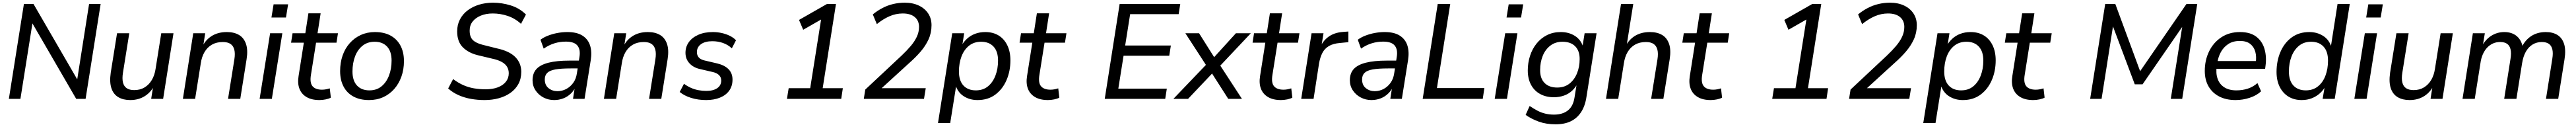

<svg xmlns="http://www.w3.org/2000/svg" viewBox="-20 -734 19169 943"><path d="M46 0 158 -705H229L572 -115H550L643 -705H729L617 0H547L204 -590H226L132 0Z M949 9Q897 9 860.5 -12.5Q824 -34 809 -79Q794 -124 804 -194L851 -487H942L895 -194Q888 -151 895 -122Q902 -93 923 -79Q944 -65 979 -65Q1023 -65 1056 -85Q1089 -105 1110 -140.5Q1131 -176 1138 -224L1180 -487H1271L1194 0H1105L1122 -108H1132Q1107 -52 1059.5 -21.5Q1012 9 949 9Z M1341 0 1418 -487H1507L1490 -379H1481Q1506 -435 1553.5 -465.5Q1601 -496 1668 -496Q1722 -496 1758.5 -474.5Q1795 -453 1810.5 -408Q1826 -363 1815 -294L1768 0H1677L1724 -293Q1731 -337 1723.5 -365.5Q1716 -394 1695 -408Q1674 -422 1638 -422Q1591 -422 1557 -402.5Q1523 -383 1502 -347.5Q1481 -312 1474 -263L1432 0Z M2000 -604 2016 -702H2124L2108 -604ZM1912 0 1990 -487H2081L2003 0Z M2357 9Q2299 9 2261 -13.5Q2223 -36 2208 -76Q2193 -116 2202 -170L2241 -417H2146L2157 -487H2252L2275 -635H2366L2343 -487H2495L2484 -417H2332L2294 -179Q2284 -119 2306 -93.5Q2328 -68 2376 -68Q2392 -68 2407 -71Q2422 -74 2434 -78L2442 -9Q2428 -1 2404 4Q2380 9 2357 9Z M2726 9Q2659 9 2610.5 -17Q2562 -43 2536.5 -91.5Q2511 -140 2511 -206Q2511 -269 2529.5 -322Q2548 -375 2583 -414Q2618 -453 2665.5 -474.5Q2713 -496 2770 -496Q2838 -496 2886 -470Q2934 -444 2960 -395.5Q2986 -347 2986 -280Q2986 -218 2967 -165Q2948 -112 2913.5 -73Q2879 -34 2831.5 -12.5Q2784 9 2726 9ZM2729 -63Q2782 -63 2818.5 -92.5Q2855 -122 2874.5 -172.5Q2894 -223 2894 -284Q2894 -352 2860.5 -388Q2827 -424 2768 -424Q2715 -424 2678 -394.5Q2641 -365 2622 -315Q2603 -265 2603 -203Q2603 -135 2636.5 -99Q2670 -63 2729 -63Z M3586 9Q3535 9 3486 0.5Q3437 -8 3393.5 -27Q3350 -46 3315 -77L3352 -147Q3389 -119 3427.5 -102Q3466 -85 3507.5 -78Q3549 -71 3594 -71Q3646 -71 3684.5 -85.5Q3723 -100 3744.5 -127Q3766 -154 3766 -190Q3766 -216 3754 -237Q3742 -258 3715 -273.5Q3688 -289 3641 -299L3536 -324Q3466 -341 3424 -383Q3382 -425 3382 -501Q3382 -550 3402.5 -589.5Q3423 -629 3460 -657Q3497 -685 3545.5 -699.5Q3594 -714 3649 -714Q3716 -714 3781.5 -693.5Q3847 -673 3894 -626L3857 -557Q3812 -598 3757.5 -616Q3703 -634 3647 -634Q3597 -634 3558 -618Q3519 -602 3497 -574Q3475 -546 3475 -507Q3475 -459 3499.5 -436Q3524 -413 3573 -401L3677 -375Q3771 -355 3815 -310Q3859 -265 3859 -201Q3859 -149 3837.5 -110Q3816 -71 3778.5 -44.5Q3741 -18 3691.5 -4.5Q3642 9 3586 9Z M4104 9Q4061 9 4024.5 -10Q3988 -29 3965.5 -62.5Q3943 -96 3943 -138Q3943 -190 3972 -221.5Q4001 -253 4062 -268.5Q4123 -284 4218 -284H4299L4290 -226H4228Q4155 -226 4113 -218.5Q4071 -211 4052.5 -193Q4034 -175 4034 -144Q4034 -102 4062 -79.5Q4090 -57 4128 -57Q4163 -57 4193.5 -73Q4224 -89 4245.5 -118.5Q4267 -148 4273 -190L4292 -311Q4301 -366 4277 -395.5Q4253 -425 4191 -425Q4147 -425 4106 -412.5Q4065 -400 4026 -373L4002 -439Q4026 -457 4058.5 -469.5Q4091 -482 4128 -489Q4165 -496 4202 -496Q4273 -496 4314.5 -469.5Q4356 -443 4371 -396.5Q4386 -350 4376 -287L4330 0H4244L4261 -109H4271Q4258 -69 4231.5 -42.5Q4205 -16 4172 -3.5Q4139 9 4104 9Z M4474 0 4551 -487H4640L4623 -379H4614Q4639 -435 4686.5 -465.5Q4734 -496 4801 -496Q4855 -496 4891.5 -474.5Q4928 -453 4943.5 -408Q4959 -363 4948 -294L4901 0H4810L4857 -293Q4864 -337 4856.5 -365.5Q4849 -394 4828 -408Q4807 -422 4771 -422Q4724 -422 4690 -402.5Q4656 -383 4635 -347.5Q4614 -312 4607 -263L4565 0Z M5235 9Q5175 9 5123.5 -7Q5072 -23 5038 -51L5070 -112Q5094 -94 5121 -82Q5148 -70 5177 -64.5Q5206 -59 5236 -59Q5288 -59 5317.5 -79.5Q5347 -100 5347 -136Q5347 -160 5331 -176Q5315 -192 5285 -199L5190 -221Q5140 -232 5110.5 -264Q5081 -296 5081 -342Q5081 -386 5105.5 -420.5Q5130 -455 5176 -475.5Q5222 -496 5285 -496Q5318 -496 5350 -489Q5382 -482 5410 -468.5Q5438 -455 5457 -435L5426 -375Q5397 -402 5360 -415Q5323 -428 5281 -428Q5227 -428 5196.5 -406Q5166 -384 5166 -347Q5166 -324 5179.5 -308Q5193 -292 5223 -285L5317 -263Q5372 -250 5401.5 -220Q5431 -190 5431 -143Q5431 -95 5406.5 -61Q5382 -27 5337.5 -9Q5293 9 5235 9Z M5836 0 5849 -79H6009L6096 -626L6148 -622L5957 -513L5926 -586L6135 -705H6201L6102 -79H6252L6240 0Z M6408 0 6419 -69 6690 -322Q6728 -358 6757 -392Q6786 -426 6802.5 -461Q6819 -496 6819 -534Q6819 -581 6787 -607.5Q6755 -634 6698 -634Q6647 -634 6599.5 -613.5Q6552 -593 6505 -555L6475 -627Q6508 -654 6546 -674Q6584 -694 6626 -704Q6668 -714 6713 -714Q6773 -714 6818 -692.5Q6863 -671 6887.5 -633.5Q6912 -596 6912 -547Q6912 -490 6890 -442Q6868 -394 6831 -351Q6794 -308 6746 -266L6511 -52L6510 -79H6869L6856 0Z M6960 180 7066 -487H7155L7139 -386H7130Q7148 -420 7174.5 -445Q7201 -470 7236 -483Q7271 -496 7312 -496Q7369 -496 7410.5 -471Q7452 -446 7475.5 -398.5Q7499 -351 7499 -286Q7499 -206 7470 -139Q7441 -72 7386.5 -31.5Q7332 9 7254 9Q7196 9 7151 -20Q7106 -49 7089 -107H7097L7051 180ZM7242 -63Q7295 -63 7331.5 -92.5Q7368 -122 7387.5 -172.5Q7407 -223 7407 -284Q7407 -352 7373.5 -388Q7340 -424 7281 -424Q7228 -424 7191 -394.5Q7154 -365 7135 -315Q7116 -265 7116 -203Q7116 -135 7149.5 -99Q7183 -63 7242 -63Z M7778 9Q7720 9 7682 -13.5Q7644 -36 7629 -76Q7614 -116 7623 -170L7662 -417H7567L7578 -487H7673L7696 -635H7787L7764 -487H7916L7905 -417H7753L7715 -179Q7705 -119 7727 -93.5Q7749 -68 7797 -68Q7813 -68 7828 -71Q7843 -74 7855 -78L7863 -9Q7849 -1 7825 4Q7801 9 7778 9Z M8201 0 8312 -705H8763L8751 -629H8390L8353 -396H8693L8681 -320H8341L8302 -76H8663L8651 0Z M8712 0 8971 -270 8969 -229 8801 -487H8903L9025 -294H9001L9177 -487H9288L9046 -231L9045 -271L9222 0H9120L8988 -206L9016 -205L8821 0Z M9512 9Q9454 9 9416 -13.5Q9378 -36 9363 -76Q9348 -116 9357 -170L9396 -417H9301L9312 -487H9407L9430 -635H9521L9498 -487H9650L9639 -417H9487L9449 -179Q9439 -119 9461 -93.5Q9483 -68 9531 -68Q9547 -68 9562 -71Q9577 -74 9589 -78L9597 -9Q9583 -1 9559 4Q9535 9 9512 9Z M9663 0 9740 -487H9829L9810 -371H9800Q9818 -424 9862 -458Q9906 -492 9974 -497L10014 -500V-421L9953 -415Q9901 -411 9869 -392Q9837 -373 9820.5 -341Q9804 -309 9796 -265L9755 0Z M10186 9Q10143 9 10106.5 -10Q10070 -29 10047.5 -62.5Q10025 -96 10025 -138Q10025 -190 10054 -221.5Q10083 -253 10144 -268.5Q10205 -284 10300 -284H10381L10372 -226H10310Q10237 -226 10195 -218.5Q10153 -211 10134.5 -193Q10116 -175 10116 -144Q10116 -102 10144 -79.5Q10172 -57 10210 -57Q10245 -57 10275.5 -73Q10306 -89 10327.5 -118.5Q10349 -148 10355 -190L10374 -311Q10383 -366 10359 -395.5Q10335 -425 10273 -425Q10229 -425 10188 -412.5Q10147 -400 10108 -373L10084 -439Q10108 -457 10140.5 -469.5Q10173 -482 10210 -489Q10247 -496 10284 -496Q10355 -496 10396.5 -469.5Q10438 -443 10453 -396.5Q10468 -350 10458 -287L10412 0H10326L10343 -109H10353Q10340 -69 10313.5 -42.5Q10287 -16 10254 -3.5Q10221 9 10186 9Z M10567 0 10679 -705H10772L10673 -80H11026L11014 0Z M11191 -604 11207 -702H11315L11299 -604ZM11103 0 11181 -487H11272L11194 0Z M11556 189Q11487 189 11432 169.5Q11377 150 11333 119L11363 53Q11393 73 11420.5 87.5Q11448 102 11478.5 109.5Q11509 117 11544 117Q11608 117 11647.5 86Q11687 55 11697 -11L11715 -122L11723 -121Q11707 -87 11680.5 -62Q11654 -37 11619 -24.5Q11584 -12 11543 -12Q11485 -12 11441 -36Q11397 -60 11373 -105Q11349 -150 11349 -211Q11349 -267 11365.5 -318.5Q11382 -370 11414 -410Q11446 -450 11491.5 -473Q11537 -496 11595 -496Q11655 -496 11700.5 -467Q11746 -438 11763 -380L11755 -381L11772 -487H11861L11786 -16Q11776 52 11746.5 97.5Q11717 143 11670 166Q11623 189 11556 189ZM11568 -84Q11622 -84 11659 -113Q11696 -142 11715.5 -190Q11735 -238 11735 -294Q11736 -355 11702.5 -389.5Q11669 -424 11607 -424Q11554 -424 11516.5 -395Q11479 -366 11460 -318.5Q11441 -271 11441 -215Q11440 -153 11473.5 -118.5Q11507 -84 11568 -84Z M11931 0 12043 -705H12134L12082 -379H12071Q12096 -435 12143.5 -465.5Q12191 -496 12258 -496Q12312 -496 12348.5 -474.5Q12385 -453 12400.5 -408Q12416 -363 12405 -294L12358 0H12267L12314 -293Q12321 -337 12313.5 -365.5Q12306 -394 12285 -408Q12264 -422 12228 -422Q12181 -422 12147 -402.5Q12113 -383 12092 -347.5Q12071 -312 12064 -263L12022 0Z M12710 9Q12652 9 12614 -13.5Q12576 -36 12561 -76Q12546 -116 12555 -170L12594 -417H12499L12510 -487H12605L12628 -635H12719L12696 -487H12848L12837 -417H12685L12647 -179Q12637 -119 12659 -93.5Q12681 -68 12729 -68Q12745 -68 12760 -71Q12775 -74 12787 -78L12795 -9Q12781 -1 12757 4Q12733 9 12710 9Z M13168 0 13181 -79H13341L13428 -626L13480 -622L13289 -513L13258 -586L13467 -705H13533L13434 -79H13584L13572 0Z M13740 0 13751 -69 14022 -322Q14060 -358 14089 -392Q14118 -426 14134.5 -461Q14151 -496 14151 -534Q14151 -581 14119 -607.5Q14087 -634 14030 -634Q13979 -634 13931.5 -613.5Q13884 -593 13837 -555L13807 -627Q13840 -654 13878 -674Q13916 -694 13958 -704Q14000 -714 14045 -714Q14105 -714 14150 -692.5Q14195 -671 14219.5 -633.5Q14244 -596 14244 -547Q14244 -490 14222 -442Q14200 -394 14163 -351Q14126 -308 14078 -266L13843 -52L13842 -79H14201L14188 0Z M14292 180 14398 -487H14487L14471 -386H14462Q14480 -420 14506.5 -445Q14533 -470 14568 -483Q14603 -496 14644 -496Q14701 -496 14742.5 -471Q14784 -446 14807.5 -398.5Q14831 -351 14831 -286Q14831 -206 14802 -139Q14773 -72 14718.5 -31.5Q14664 9 14586 9Q14528 9 14483 -20Q14438 -49 14421 -107H14429L14383 180ZM14574 -63Q14627 -63 14663.5 -92.5Q14700 -122 14719.5 -172.5Q14739 -223 14739 -284Q14739 -352 14705.5 -388Q14672 -424 14613 -424Q14560 -424 14523 -394.5Q14486 -365 14467 -315Q14448 -265 14448 -203Q14448 -135 14481.5 -99Q14515 -63 14574 -63Z M15110 9Q15052 9 15014 -13.5Q14976 -36 14961 -76Q14946 -116 14955 -170L14994 -417H14899L14910 -487H15005L15028 -635H15119L15096 -487H15248L15237 -417H15085L15047 -179Q15037 -119 15059 -93.5Q15081 -68 15129 -68Q15145 -68 15160 -71Q15175 -74 15187 -78L15195 -9Q15181 -1 15157 4Q15133 9 15110 9Z M15534 0 15646 -705H15721L15916 -178H15887L16251 -705H16331L16219 0H16134L16226 -579H16250L15924 -108H15866L15689 -577H15710L15619 0Z M16616 9Q16546 9 16494.5 -17.5Q16443 -44 16415 -92.5Q16387 -141 16387 -207Q16387 -287 16419 -352.5Q16451 -418 16510 -457Q16569 -496 16649 -496Q16726 -496 16771 -461Q16816 -426 16832 -368.5Q16848 -311 16839 -246L16836 -223H16458L16466 -281H16784L16766 -267Q16773 -313 16763 -349.5Q16753 -386 16725 -408Q16697 -430 16648 -430Q16596 -430 16561 -406.5Q16526 -383 16506.5 -347Q16487 -311 16481 -270L16476 -245Q16468 -190 16482.5 -149Q16497 -108 16532.5 -85.5Q16568 -63 16622 -63Q16668 -63 16707.5 -76Q16747 -89 16779 -117L16806 -56Q16773 -25 16721.5 -8Q16670 9 16616 9Z M17108 9Q17052 9 17010 -16.5Q16968 -42 16944.5 -89Q16921 -136 16921 -200Q16921 -281 16950 -348.5Q16979 -416 17033.5 -456Q17088 -496 17165 -496Q17223 -496 17268.5 -467Q17314 -438 17331 -380H17324L17375 -705H17466L17354 0H17264L17281 -101H17289Q17272 -67 17245 -42.5Q17218 -18 17183.5 -4.5Q17149 9 17108 9ZM17139 -63Q17192 -63 17229 -92.5Q17266 -122 17285 -172.5Q17304 -223 17304 -284Q17304 -352 17270.5 -388Q17237 -424 17178 -424Q17125 -424 17088.5 -394.5Q17052 -365 17032.5 -315Q17013 -265 17013 -203Q17013 -135 17046.5 -99Q17080 -63 17139 -63Z M17588 -604 17604 -702H17712L17696 -604ZM17500 0 17578 -487H17669L17591 0Z M17911 9Q17859 9 17822.5 -12.5Q17786 -34 17771 -79Q17756 -124 17766 -194L17813 -487H17904L17857 -194Q17850 -151 17857 -122Q17864 -93 17885 -79Q17906 -65 17941 -65Q17985 -65 18018 -85Q18051 -105 18072 -140.5Q18093 -176 18100 -224L18142 -487H18233L18156 0H18067L18084 -108H18094Q18069 -52 18021.5 -21.5Q17974 9 17911 9Z M18305 0 18382 -487H18471L18453 -377L18443 -378Q18470 -436 18515.5 -466Q18561 -496 18616 -496Q18673 -496 18709.5 -465Q18746 -434 18755 -374L18743 -378Q18768 -434 18814.5 -465Q18861 -496 18925 -496Q18976 -496 19011 -474.5Q19046 -453 19060.5 -408.5Q19075 -364 19064 -294L19017 0H18926L18973 -297Q18980 -339 18973.5 -367Q18967 -395 18947.5 -408.5Q18928 -422 18895 -422Q18856 -422 18825.5 -403Q18795 -384 18775.5 -349Q18756 -314 18748 -263L18706 0H18615L18662 -297Q18669 -339 18662.5 -367Q18656 -395 18637 -408.5Q18618 -422 18585 -422Q18555 -422 18531 -411Q18507 -400 18488 -380Q18469 -360 18456 -330.5Q18443 -301 18438 -263L18396 0Z"/></svg>

Font: Nunito Sans 12pt ExtraLight 12pt Medium
Style: Italic
Weight: 500
Italic angle: -9°
Version: Version 3.101;gftools[0.9.27]